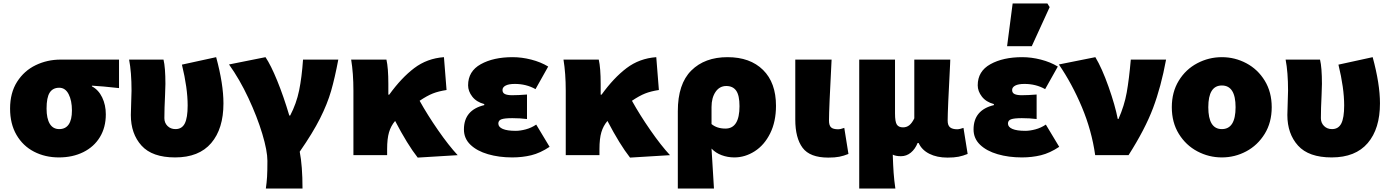

<svg xmlns="http://www.w3.org/2000/svg" viewBox="-20 -893 8007 1105"><path d="M38 -268Q38 -359 78.5 -422.5Q119 -486 185.5 -518Q252 -550 329 -550H665V-386Q567 -397 509 -400V-396Q547 -376 568 -332.5Q589 -289 589 -235Q589 -160 555 -104Q521 -48 459.5 -17.5Q398 13 319 13Q240 13 176 -20Q112 -53 75 -116.5Q38 -180 38 -268ZM394 -257Q394 -314 375 -351Q356 -388 321 -388Q284 -388 266 -360Q248 -332 248 -268Q248 -211 266.5 -180.5Q285 -150 321 -150Q357 -150 375.5 -177Q394 -204 394 -257Z M733 -231Q733 -254 735 -302Q737 -348 737 -371Q737 -478 723 -550H921Q932 -505 932 -410L930 -347Q926 -267 926 -213Q926 -186 944 -168Q962 -150 990 -150Q1027 -150 1043.5 -182.5Q1060 -215 1060 -286Q1060 -386 1027 -521L1224 -564Q1266 -410 1266 -298Q1266 -152 1195.5 -69.5Q1125 13 988 13Q856 13 794.5 -55Q733 -123 733 -231Z M1519 33Q1519 -25 1489.5 -123Q1460 -221 1409.5 -329Q1359 -437 1298 -522L1508 -564Q1539 -518 1575.5 -428.5Q1612 -339 1645 -228H1650Q1686 -297 1701.5 -372.5Q1717 -448 1724 -550H1927Q1907 -444 1885.5 -369.5Q1864 -295 1822 -211.5Q1780 -128 1705 -20Q1721 62 1721 192H1510Q1515 157 1517 125Q1519 93 1519 33Z M2001 -550H2204Q2215 -502 2215 -410V-348H2220Q2290 -445 2364 -501Q2438 -557 2535 -564L2550 -375Q2504 -368 2471 -355Q2438 -342 2395 -313Q2440 -232 2501 -144Q2562 -56 2614 0L2384 14Q2325 -61 2254 -197Q2230 -169 2219 -132Q2208 -95 2208 -35V0H2014V-371Q2014 -471 2001 -550Z M2650 -148Q2650 -260 2767 -288V-294Q2722 -306 2698 -337Q2674 -368 2674 -402Q2674 -483 2747 -523.5Q2820 -564 2930 -564Q2983 -564 3037.5 -550Q3092 -536 3135 -510L3062 -380Q3009 -410 2943 -410Q2908 -410 2890 -400.5Q2872 -391 2872 -375Q2872 -358 2886.5 -351.5Q2901 -345 2927 -345Q2963 -345 3013 -349V-208Q2973 -213 2928 -213Q2884 -213 2866 -206.5Q2848 -200 2848 -182Q2848 -162 2873.5 -151Q2899 -140 2948 -140Q2974 -140 3006 -148.5Q3038 -157 3066 -176L3143 -48Q3089 -12 3037.5 0.5Q2986 13 2928 13Q2852 13 2788.5 -5.5Q2725 -24 2687.5 -60Q2650 -96 2650 -148Z M3223 -550H3426Q3437 -502 3437 -410V-348H3442Q3512 -445 3586 -501Q3660 -557 3757 -564L3772 -375Q3726 -368 3693 -355Q3660 -342 3617 -313Q3662 -232 3723 -144Q3784 -56 3836 0L3606 14Q3547 -61 3476 -197Q3452 -169 3441 -132Q3430 -95 3430 -35V0H3236V-371Q3236 -471 3223 -550Z M4167 -564Q4297 -564 4371.5 -490.5Q4446 -417 4446 -284Q4446 -193 4412.5 -125.5Q4379 -58 4323.5 -22.5Q4268 13 4206 13Q4168 13 4133 0Q4098 -13 4075 -38L4089 192H3881V-253Q3881 -410 3958.5 -487Q4036 -564 4167 -564ZM4236 -282Q4236 -344 4217 -371Q4198 -398 4160 -398Q4121 -398 4098 -364Q4075 -330 4075 -277V-179Q4106 -153 4155 -153Q4236 -153 4236 -282Z M4557 -205V-550H4766Q4751 -265 4751 -199Q4751 -171 4763 -160Q4775 -149 4803 -149Q4818 -149 4839 -157L4863 -7Q4836 4 4810.5 9Q4785 14 4747 14Q4641 14 4599 -42.5Q4557 -99 4557 -205Z M4925 -550H5131V-240Q5131 -192 5141.5 -176Q5152 -160 5177 -160Q5198 -160 5213.5 -172.5Q5229 -185 5242 -212V-550H5449L5448 -523Q5434 -259 5434 -199Q5434 -171 5448 -160Q5462 -149 5489 -149Q5496 -149 5506.5 -151.5Q5517 -154 5525 -157L5549 -7Q5522 4 5496.5 9Q5471 14 5433 14Q5372 14 5328.5 -8Q5285 -30 5267 -70H5261Q5247 -35 5222 -14.5Q5197 6 5165 6Q5135 6 5118 -3Q5120 59 5123 101.5Q5126 144 5133 192H4925Z M5583 -148Q5583 -260 5700 -288V-294Q5655 -306 5631 -337Q5607 -368 5607 -402Q5607 -483 5680 -523.5Q5753 -564 5863 -564Q5916 -564 5970.5 -550Q6025 -536 6068 -510L5995 -380Q5942 -410 5876 -410Q5841 -410 5823 -400.5Q5805 -391 5805 -375Q5805 -358 5819.5 -351.5Q5834 -345 5860 -345Q5896 -345 5946 -349V-208Q5906 -213 5861 -213Q5817 -213 5799 -206.5Q5781 -200 5781 -182Q5781 -162 5806.5 -151Q5832 -140 5881 -140Q5907 -140 5939 -148.5Q5971 -157 5999 -176L6076 -48Q6022 -12 5970.5 0.5Q5919 13 5861 13Q5785 13 5721.5 -5.5Q5658 -24 5620.5 -60Q5583 -96 5583 -148ZM5808 -873H6008L6021 -852L5918 -627H5776Z M6074 -522 6284 -564Q6322 -501 6360 -393.5Q6398 -286 6413 -208H6417Q6451 -285 6464.5 -360.5Q6478 -436 6488 -550H6691Q6662 -393 6616 -271Q6570 -149 6475 0H6283Q6263 -142 6206.5 -276.5Q6150 -411 6074 -522Z M6724 -276Q6724 -363 6764 -428.5Q6804 -494 6870.5 -529Q6937 -564 7012 -564Q7087 -564 7153 -529Q7219 -494 7259 -428.5Q7299 -363 7299 -276Q7299 -188 7258.5 -122.5Q7218 -57 7152.5 -22Q7087 13 7012 13Q6937 13 6871 -22Q6805 -57 6764.5 -122.5Q6724 -188 6724 -276ZM7091 -276Q7091 -401 7012 -401Q6934 -401 6934 -276Q6934 -150 7012 -150Q7091 -150 7091 -276Z M7389 -231Q7389 -254 7391 -302Q7393 -348 7393 -371Q7393 -478 7379 -550H7577Q7588 -505 7588 -410L7586 -347Q7582 -267 7582 -213Q7582 -186 7600 -168Q7618 -150 7646 -150Q7683 -150 7699.5 -182.5Q7716 -215 7716 -286Q7716 -386 7683 -521L7880 -564Q7922 -410 7922 -298Q7922 -152 7851.5 -69.5Q7781 13 7644 13Q7512 13 7450.5 -55Q7389 -123 7389 -231Z"/></svg>

Font: Nebula Sans Black
Style: Regular
Weight: 900
Designer: Paul D. Hunt for Adobe (as Source Sans)
Foundry: Nebula Entertainment & Broadcasting LLC
Version: Version 1.010